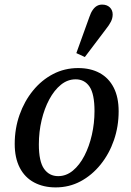

<svg xmlns="http://www.w3.org/2000/svg" viewBox="-20 -802 570 835"><path d="M222 13Q169 13 128.5 -8.5Q88 -30 66 -72.5Q44 -115 44 -176Q44 -243 65 -302.5Q86 -362 123.5 -408Q161 -454 211 -480Q261 -506 320 -506Q374 -506 413.5 -484.5Q453 -463 474.5 -421Q496 -379 496 -318Q496 -252 475.5 -192.5Q455 -133 417.5 -86.5Q380 -40 330.5 -13.5Q281 13 222 13ZM233 -36Q268 -36 297 -60Q326 -84 347 -124.5Q368 -165 379.5 -215.5Q391 -266 391 -319Q391 -393 369.5 -425Q348 -457 309 -457Q274 -457 245 -433.5Q216 -410 194.5 -370Q173 -330 161 -279.5Q149 -229 149 -174Q149 -100 171.5 -68Q194 -36 233 -36ZM312 -571Q326 -611 340.5 -650Q355 -689 369 -729Q375 -747 383.5 -759Q392 -771 402 -776.5Q412 -782 424 -782Q445 -782 457.5 -770Q470 -758 470 -739Q470 -723 462.5 -708Q455 -693 439 -673Q417 -643 394 -613.5Q371 -584 349 -554Z"/></svg>

Font: Source Serif 4 Medium
Style: Italic
Weight: 500
Italic angle: -12°
Designer: Frank Grießhammer
Foundry: Adobe Systems Incorporated
Version: Version 4.004;hotconv 1.0.116;makeotfexe 2.5.65601